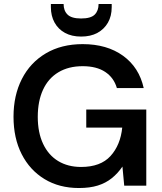

<svg xmlns="http://www.w3.org/2000/svg" viewBox="-20 -934 816 966"><path d="M377 12Q278 12 204 -33Q130 -78 89 -158.5Q48 -239 48 -347Q48 -454 90 -536.5Q132 -619 210.5 -665.5Q289 -712 396 -712Q518 -712 599 -653.5Q680 -595 703 -491H568Q553 -543 509.5 -572Q466 -601 396 -601Q325 -601 274 -570.5Q223 -540 196.5 -482.5Q170 -425 170 -346Q170 -267 197 -210Q224 -153 273 -123.5Q322 -94 388 -94Q486 -94 536 -149Q586 -204 595 -292H414V-383H716V0H605L596 -96Q573 -62 542.5 -37.5Q512 -13 472 -0.5Q432 12 377 12ZM388 -750Q341 -750 307 -768.5Q273 -787 254.5 -820.5Q236 -854 236 -898V-914H300Q300 -880 320 -860.5Q340 -841 388 -841Q437 -841 456.5 -860.5Q476 -880 476 -914H542V-898Q542 -853 523 -820Q504 -787 470 -768.5Q436 -750 388 -750Z"/></svg>

Font: DM Sans 11pt SemiBold
Style: Regular
Weight: 600
Version: Version 4.004;gftools[0.9.30]